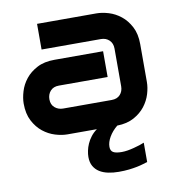

<svg xmlns="http://www.w3.org/2000/svg" viewBox="-82 -602 818 888"><g transform="rotate(-10 326.5 -158.0)"><path d="M604.5 -174.8Q604.5 -148.9 595.5 -118.9Q586.4 -88.9 566.2 -62.7Q545.9 -36.6 513.4 -18.8Q481 -1 434.6 0Q409.7 20.5 395.8 44.7Q381.8 68.8 381.8 90.8Q381.8 109.4 394.3 116.7Q406.7 124 434.6 124Q446.8 124 461.9 121.6Q477.1 119.1 491.7 115.2Q506.3 111.3 519.5 107.2Q532.7 103 541.5 99.1V189.9Q532.7 192.4 520.3 196.3Q507.8 200.2 491.2 203.6Q474.6 207 453.1 209.5Q431.6 211.9 404.8 211.9Q378.4 211.9 355.2 207Q332 202.1 314.9 191.4Q297.9 180.7 287.8 163.1Q277.8 145.5 277.8 120.1Q277.8 106.9 281 91.1Q284.2 75.2 291.3 59.1Q298.3 43 310.1 27.6Q321.8 12.2 338.9 0H200.7Q174.3 0 143.8 -9.3Q113.3 -18.6 87.2 -39.3Q61 -60.1 43.5 -93.5Q25.9 -127 25.9 -174.8Q25.9 -201.2 35.2 -231.9Q44.4 -262.7 65.2 -288.8Q85.9 -314.9 119.4 -332.5Q152.8 -350.1 200.7 -350.1H429.7V-229H200.7Q174.8 -229 160.6 -213.1Q146.5 -197.3 146.5 -173.8Q146.5 -148.9 162.8 -135Q179.2 -121.1 201.7 -121.1H429.7Q455.6 -121.1 469.7 -136.7Q483.9 -152.3 483.9 -175.8V-353Q483.9 -377.9 468.5 -392.6Q453.1 -407.2 429.7 -407.2H150.9V-527.8H429.7Q456.1 -527.8 486.6 -518.6Q517.1 -509.3 543.2 -488.5Q569.3 -467.8 586.9 -434.3Q604.5 -400.9 604.5 -353Z"/></g></svg>

Font: Audiowide
Style: Regular
Weight: 400
Version: Version 1.003